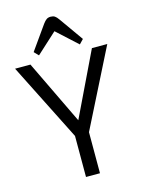

<svg xmlns="http://www.w3.org/2000/svg" viewBox="-133 -984 794 1062"><g transform="rotate(-15 264.0 -453.5)"><path d="M224 0V-235L0 -680H88L264 -314L440 -680H528L304 -235V0ZM147 -717 123 -742 220 -879Q231 -894 240.5 -900.5Q250 -907 264 -907Q278 -907 287.5 -901Q297 -895 308 -879L405 -742L381 -717L264 -824Z"/></g></svg>

Font: Imprima
Style: Regular
Weight: 400
Designer: Eduardo Tunni
Foundry: Eduardo Tunni
Version: Version 1.002; ttfautohint (v1.8.4.7-5d5b);gftools[0.9.23]